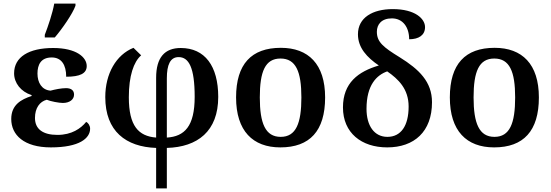

<svg xmlns="http://www.w3.org/2000/svg" viewBox="-20 -816 3090 1076"><path d="M231 -606H287C329 -655 387 -739 403 -784V-796H284C275 -744 249 -667 231 -621ZM265 10C425 10 485 -41 485 -95C485 -112 474 -128 463 -133C433 -96 382 -60 302 -60C221 -60 176 -92 176 -155C176 -211 203 -247 242 -257C263 -248 311 -239 332 -239C371 -239 395 -259 395 -286C395 -311 377 -322 350 -322C324 -322 289 -315 263 -308C214 -312 190 -353 190 -404C190 -453 209 -494 270 -494C324 -494 351 -453 351 -386C428 -386 466 -404 466 -446C466 -495 408 -547 278 -547C142 -547 59 -497 59 -405C59 -351 97 -302 157 -283V-278C99 -259 43 -229 43 -149C43 -60 114 10 265 10Z M855 240H915V13C1087 8 1203 -80 1203 -273C1203 -446 1128 -547 993 -547C903 -547 855 -494 855 -380V-45C756 -53 702 -110 702 -271C702 -391 729 -469 771 -506L728 -548C631 -509 570 -403 570 -272C570 -80 686 7 855 13ZM915 -45V-377C915 -453 934 -496 981 -496C1038 -496 1071 -438 1071 -273C1071 -108 1014 -51 915 -45Z M1551 10C1716 10 1802 -82 1802 -270C1802 -457 1708 -548 1554 -548C1389 -548 1303 -457 1303 -270C1303 -82 1397 10 1551 10ZM1553 -49C1467 -49 1436 -125 1436 -270C1436 -415 1466 -488 1552 -488C1638 -488 1669 -415 1669 -270C1669 -125 1639 -49 1553 -49Z M2150 10C2301 10 2401 -78 2401 -243C2401 -358 2329 -427 2220 -495C2127 -552 2092 -581 2092 -638C2092 -679 2118 -713 2176 -713C2238 -713 2273 -663 2273 -596C2327 -596 2362 -619 2362 -664C2362 -710 2308 -765 2181 -765C2068 -765 1986 -717 1986 -624C1986 -548 2037 -494 2103 -449C1988 -415 1902 -352 1902 -214C1902 -71 2006 10 2150 10ZM2151 -49C2077 -49 2034 -112 2034 -206C2034 -340 2091 -395 2150 -416C2212 -373 2270 -318 2270 -219C2270 -111 2227 -49 2151 -49Z M2749 10C2914 10 3000 -82 3000 -270C3000 -457 2906 -548 2752 -548C2587 -548 2501 -457 2501 -270C2501 -82 2595 10 2749 10ZM2751 -49C2665 -49 2634 -125 2634 -270C2634 -415 2664 -488 2750 -488C2836 -488 2867 -415 2867 -270C2867 -125 2837 -49 2751 -49Z"/></svg>

Font: Noto Serif Semi
Style: Regular
Weight: 600
Designer: Monotype Design Team
Foundry: Monotype Imaging Inc.
Version: Version 1.002